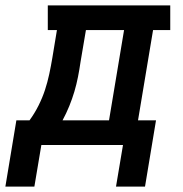

<svg xmlns="http://www.w3.org/2000/svg" viewBox="-62 -540 682 715"><path d="M-42 155 -1 -92H48Q67 -118 81.5 -147Q96 -176 105.5 -205Q115 -234 121.5 -264.5Q128 -295 133 -325L150 -428H116V-520H572V-428H508L452 -92H519L478 155H370L396 0H92L66 155ZM171 -92H344L400 -428H258L238 -310Q234 -282 228.5 -254Q223 -226 215 -199Q207 -172 196 -145Q185 -118 171 -92Z"/></svg>

Font: Iosevka Etoile SmBdObl
Style: Regular
Weight: 600
Italic angle: -9°
Designer: Belleve Invis
Foundry: Belleve Invis
Version: Version 15.5.2; ttfautohint (v1.8.4)